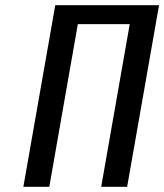

<svg xmlns="http://www.w3.org/2000/svg" viewBox="-20 -720 633 740"><path d="M70 0 193 -700H593L470 0H370L480 -627H280L170 0Z"/></svg>

Font: Cuprum Medium
Style: Italic
Weight: 500
Italic angle: -10°
Version: Version 3.000